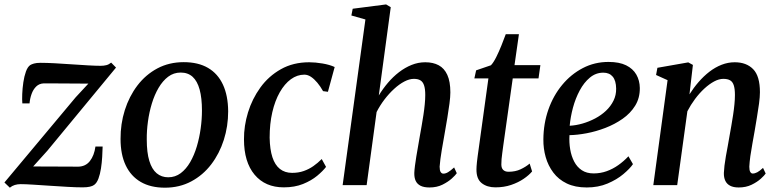

<svg xmlns="http://www.w3.org/2000/svg" viewBox="-26 -837 3521 868"><path d="M373.5 -459Q360.5 -459 338.8 -459.2Q317 -459.5 291.5 -459.5Q266 -459.5 241.5 -459.8Q217 -460 198 -460Q179 -460 171 -460Q151 -459 137.5 -445.8Q124 -432.5 116.8 -412.2Q109.5 -392 107.5 -369.5H75Q73.5 -386 74.5 -411.8Q75.5 -437.5 79.5 -464.8Q83.5 -492 91.2 -513.5Q99 -535 111 -543Q116.5 -546.5 127.8 -549.8Q139 -553 157 -553Q184.5 -553 221.8 -551Q259 -549 298.2 -546.2Q337.5 -543.5 372.2 -541.5Q407 -539.5 429 -539.5Q443.5 -539.5 455 -542.5Q466.5 -545.5 476.5 -554L498.5 -531.5L188 -155.5L124 -84.5Q144 -84.5 172.2 -84.2Q200.5 -84 230.2 -84Q260 -84 286 -83.8Q312 -83.5 327 -83.5Q361 -84 380.5 -109Q400 -134 405.5 -174.5H438Q437.5 -154 436 -127.8Q434.5 -101.5 430.5 -75.5Q426.5 -49.5 419 -29.5Q411.5 -9.5 399.5 -1Q393 4 380.2 7Q367.5 10 348 10Q320 10 280.8 7.8Q241.5 5.5 200.5 2.8Q159.5 0 124 -2.2Q88.5 -4.5 67 -4.5Q53.5 -4.5 41 -0.8Q28.5 3 18.5 11.5L-6 -12L316 -397Z M804.5 -556Q870 -556 914.5 -530Q959 -504 982 -454.2Q1005 -404.5 1005.5 -333.5Q1005.5 -266.5 985.8 -204.5Q966 -142.5 928.8 -93.8Q891.5 -45 838.5 -16.8Q785.5 11.5 719.5 11.5Q655 11.5 610.2 -14.5Q565.5 -40.5 542.2 -89.8Q519 -139 519 -208.5Q518.5 -276.5 538.2 -339Q558 -401.5 595.2 -450.5Q632.5 -499.5 685.5 -527.8Q738.5 -556 804.5 -556ZM791 -509Q759 -509 734.2 -490.2Q709.5 -471.5 691 -440Q672.5 -408.5 660.5 -369Q648.5 -329.5 642.8 -287.5Q637 -245.5 637.5 -206Q637.5 -147.5 649 -109.8Q660.5 -72 682.2 -53.8Q704 -35.5 734.5 -35.5Q766 -35.5 790.8 -54Q815.5 -72.5 833.8 -104Q852 -135.5 863.8 -175Q875.5 -214.5 881.2 -256.2Q887 -298 887 -337Q887 -394 876.5 -432.2Q866 -470.5 844.8 -489.8Q823.5 -509 791 -509Z M1257 10Q1173 10 1125 -47.2Q1077 -104.5 1077 -207Q1076.5 -267.5 1095.2 -328.8Q1114 -390 1151.2 -441.5Q1188.5 -493 1244 -524.2Q1299.5 -555.5 1372 -555.5Q1399.5 -555.5 1432 -550Q1464.5 -544.5 1487 -534L1456.5 -422L1434.5 -425Q1422.5 -446.5 1408.5 -463.2Q1394.5 -480 1379.8 -489.8Q1365 -499.5 1350 -499.5Q1317.5 -499.5 1289 -478.8Q1260.5 -458 1238.8 -419.8Q1217 -381.5 1205 -329.5Q1193 -277.5 1193 -214.5Q1194 -161.5 1205.5 -126.2Q1217 -91 1239.5 -73.2Q1262 -55.5 1294.5 -55.5Q1323.5 -55.5 1347 -63.8Q1370.5 -72 1390.5 -86Q1410.5 -100 1428.5 -118L1448 -82.5Q1434 -64 1407.8 -42.2Q1381.5 -20.5 1343.8 -5.2Q1306 10 1257 10Z M1915.5 10.5Q1890.5 10.5 1875.2 2.8Q1860 -5 1853.2 -19.5Q1846.5 -34 1847 -55.5Q1847.5 -68.5 1850 -88Q1852.5 -107.5 1856.2 -130.2Q1860 -153 1864.2 -176.5Q1868.5 -200 1872 -222Q1876 -244 1880.2 -268.2Q1884.5 -292.5 1888.2 -317.2Q1892 -342 1894.2 -365Q1896.5 -388 1896.5 -407.5Q1896.5 -435.5 1891 -451.5Q1885.5 -467.5 1874.2 -474Q1863 -480.5 1845 -480.5Q1825 -480.5 1802 -468.5Q1779 -456.5 1755.8 -435.2Q1732.5 -414 1712 -387Q1691.5 -360 1676.5 -330.5L1631.5 0H1523L1626 -749L1562.5 -767L1568.5 -797.5L1719.5 -817L1740.5 -804.5L1686.5 -405.5Q1705 -436 1728 -463Q1751 -490 1778 -510.8Q1805 -531.5 1834.8 -543.5Q1864.5 -555.5 1896.5 -555.5Q1932 -555.5 1957.2 -542Q1982.5 -528.5 1996.2 -498.5Q2010 -468.5 2010 -419.5Q2010 -399.5 2006 -369Q2002 -338.5 1996.5 -305.5Q1991 -272.5 1986 -244Q1982.5 -224.5 1978.8 -202.5Q1975 -180.5 1971.2 -159Q1967.5 -137.5 1965 -118Q1962.5 -98.5 1961.5 -83.5Q1961.5 -66.5 1966.2 -59.2Q1971 -52 1978.5 -52Q1988.5 -52 1999.5 -58.5Q2010.5 -65 2027 -80L2039 -54Q2033.5 -45.5 2016.8 -30.2Q2000 -15 1974.5 -2.2Q1949 10.5 1915.5 10.5Z M2249 -177.5Q2246.5 -158 2244.5 -143.8Q2242.5 -129.5 2241.5 -117.8Q2240.5 -106 2240.5 -93.5Q2240.5 -77 2249 -68.8Q2257.5 -60.5 2273 -60.5Q2304 -60.5 2327.8 -71.8Q2351.5 -83 2368.5 -97.5L2379.5 -62Q2365.5 -45 2341.2 -28.5Q2317 -12 2284.8 -1Q2252.5 10 2213.5 10Q2176 10 2151.8 -9Q2127.5 -28 2128 -71.5Q2128 -77 2128.5 -85Q2129 -93 2130.2 -104.5Q2131.5 -116 2133.5 -131.5Q2135.5 -147 2138.5 -167.5L2182 -482.5H2118.5L2126.5 -519L2193.5 -542Q2205 -554 2217.5 -579Q2230 -604 2241.2 -632.2Q2252.5 -660.5 2260.5 -682.5H2320L2300 -542.5H2417L2408.5 -482.5H2292Z M2835.5 -95Q2821.5 -74.5 2792 -49.8Q2762.5 -25 2720.5 -7.2Q2678.5 10.5 2626.5 10.5Q2574 10.5 2536.5 -7.5Q2499 -25.5 2475.5 -56.8Q2452 -88 2441 -126.8Q2430 -165.5 2430.5 -207Q2431 -278.5 2453.2 -341.8Q2475.5 -405 2515.5 -453.2Q2555.5 -501.5 2608.8 -529.2Q2662 -557 2725 -557Q2773.5 -557 2804.5 -541.8Q2835.5 -526.5 2850.8 -499.8Q2866 -473 2866.5 -439.5Q2867 -394 2845.5 -359.2Q2824 -324.5 2788.5 -299.8Q2753 -275 2710.8 -258.8Q2668.5 -242.5 2625.8 -234.5Q2583 -226.5 2548.5 -226Q2546.5 -192.5 2551.8 -161.8Q2557 -131 2569.8 -106.5Q2582.5 -82 2604.2 -67.5Q2626 -53 2657.5 -53Q2688.5 -53 2716.5 -63Q2744.5 -73 2769.2 -90.5Q2794 -108 2815 -130.5ZM2701.5 -508.5Q2667.5 -508.5 2640.8 -486.2Q2614 -464 2594.8 -428Q2575.5 -392 2564.2 -350Q2553 -308 2549.5 -268.5Q2578 -270 2607.5 -278.5Q2637 -287 2664.5 -301.5Q2692 -316 2713.5 -336.2Q2735 -356.5 2747.5 -381.8Q2760 -407 2759.5 -436.5Q2759 -472.5 2744 -490.5Q2729 -508.5 2701.5 -508.5Z M3091 -410.5Q3109.5 -440 3132.2 -466.2Q3155 -492.5 3181.2 -512.8Q3207.5 -533 3236.2 -544.2Q3265 -555.5 3295.5 -555.5Q3348.5 -555.5 3379 -524.2Q3409.5 -493 3409.5 -420Q3409.5 -399.5 3405.5 -369Q3401.5 -338.5 3395.8 -305.5Q3390 -272.5 3385.5 -244Q3381 -217.5 3375.5 -188Q3370 -158.5 3366.2 -131.2Q3362.5 -104 3361.5 -83.5Q3361.5 -67 3365.8 -59.8Q3370 -52.5 3377 -52.5Q3386.5 -52.5 3397.5 -58.2Q3408.5 -64 3423.5 -78L3435.5 -52.5Q3430 -44 3413.5 -29Q3397 -14 3371.8 -1.8Q3346.5 10.5 3313.5 10.5Q3289.5 10.5 3274.5 2.5Q3259.5 -5.5 3252.8 -20.2Q3246 -35 3246.5 -55.5Q3247 -68.5 3249.2 -88Q3251.5 -107.5 3255.5 -130.2Q3259.5 -153 3264 -176.5Q3268.5 -200 3272 -222Q3276 -244 3280.2 -268.2Q3284.5 -292.5 3288.2 -317.2Q3292 -342 3294.2 -365Q3296.5 -388 3296.5 -407.5Q3296.5 -435.5 3291.2 -451.5Q3286 -467.5 3274.5 -474Q3263 -480.5 3244 -480.5Q3224.5 -480.5 3202.5 -468.8Q3180.5 -457 3158.2 -436.5Q3136 -416 3116.2 -389.5Q3096.5 -363 3081.5 -334L3035.5 0H2927.5L2992 -474.5L2940 -498L2946 -530.5L3085.5 -555L3106.5 -543.5Z"/></svg>

Font: Merriweather 48pt Medium
Style: Italic
Weight: 500
Italic angle: -7.8°
Version: Version 2.101